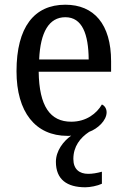

<svg xmlns="http://www.w3.org/2000/svg" viewBox="-20 -566 537 814"><path d="M342 228C362 228 393 222 412 213V162C390 168 372 171 354 171C317 171 291 152 291 108C291 55 320 18 358 -7C394 -20 432 -55 432 -90C432 -107 422 -119 412 -123C390 -85 346 -50 282 -50C193 -50 146 -115 144 -262H451V-306C451 -464 378 -546 257 -546C125 -546 50 -451 50 -264C50 -91 130 10 266 10C272 10 277 10 282 9C248 33 217 74 217 120C217 195 264 228 342 228ZM356 -314H146C151 -430 188 -493 257 -493C329 -493 355 -421 356 -314Z"/></svg>

Font: Noto Serif Armenian SemiCondensed
Style: Regular
Weight: 400
Width: 4
Designer: Monotype Design Team
Foundry: Monotype Imaging Inc.
Version: Version 2.008